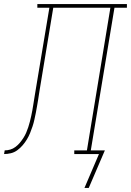

<svg xmlns="http://www.w3.org/2000/svg" viewBox="-76 -755 642 941"><path d="M338 166 409 0H288V-18H350L465 -717H185L118 -312Q116 -301 114.5 -290Q113 -279 111 -267Q108 -251 105.5 -234.5Q103 -218 99.5 -201.5Q96 -185 92.5 -168.5Q89 -152 83.5 -135.5Q78 -119 71.5 -103Q65 -87 56 -72Q47 -57 35 -43Q23 -29 8.5 -18.5Q-6 -8 -23 -4Q-40 0 -56 0L-53 -18Q-39 -18 -25.5 -22Q-12 -26 0 -35Q12 -44 21.5 -55.5Q31 -67 39 -79.5Q47 -92 52.5 -105Q58 -118 62.5 -131.5Q67 -145 70.5 -159Q74 -173 77 -186.5Q80 -200 82.5 -214Q85 -228 87 -241Q90 -260 93 -278.5Q96 -297 99 -315L166 -717H107V-735H546V-717H485L369 -18H438L359 166Z"/></svg>

Font: Iosevka Slab Thin
Style: Italic
Weight: 100
Italic angle: -9°
Monospace: yes
Designer: Belleve Invis
Foundry: Belleve Invis
Version: Version 11.1.1; ttfautohint (v1.8.3)